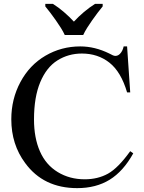

<svg xmlns="http://www.w3.org/2000/svg" viewBox="-20 -951 742 987"><path d="M633.3 -712.4 649.4 -476.1H633.3Q602.1 -582 542.5 -628.9Q482.9 -675.8 400.9 -675.8Q331.5 -675.8 275.1 -640.4Q218.8 -605 186.8 -528.3Q154.8 -451.7 154.8 -336.9Q154.8 -242.2 185.3 -172.9Q215.8 -103.5 276.9 -66.4Q337.9 -29.3 415.5 -29.3Q482.9 -29.3 535.2 -58.3Q587.4 -87.4 649.4 -173.8L665 -162.6Q613.8 -70.3 543.7 -27.1Q473.6 16.1 377 16.1Q203.6 16.1 109.4 -112.8Q38.1 -208.5 38.1 -337.9Q38.1 -441.9 85 -529.3Q131.8 -616.7 213.6 -664.6Q295.4 -712.4 392.6 -712.4Q467.8 -712.4 542 -675.8Q563 -663.6 572.8 -663.6Q586.4 -663.6 596.7 -674.3Q610.4 -688 615.7 -712.4ZM212.9 -931.2H252Q266.1 -922.4 280.5 -911.6Q294.9 -900.9 308.8 -888.9Q322.8 -877 335.7 -864.5Q348.6 -852.1 359.9 -839.8Q371.1 -852.1 384 -864.5Q397 -877 411.1 -888.9Q425.3 -900.9 439.9 -911.6Q454.6 -922.4 468.8 -931.2H507.8V-918Q496.1 -903.8 481.9 -885.3Q467.8 -866.7 453.9 -846.9Q439.9 -827.1 427.7 -807.6Q415.5 -788.1 407.7 -771H313Q305.2 -788.1 293 -807.6Q280.8 -827.1 266.8 -846.9Q252.9 -866.7 238.8 -885.3Q224.6 -903.8 212.9 -918Z"/></svg>

Font: KhunPaOh
Style: Regular
Weight: 400
Designer: Khon Soe Zaw Thu
Version: Version 1.00 July 11, 2016, initial release